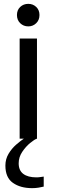

<svg xmlns="http://www.w3.org/2000/svg" viewBox="-20 -720 294 997"><path d="M82 0V-520H172V0ZM127 -583Q102 -583 85 -599.5Q68 -616 68 -642Q68 -668 85 -684Q102 -700 127 -700Q151 -700 168 -684Q185 -668 185 -642Q185 -616 168 -599.5Q151 -583 127 -583ZM147 257Q86 257 47 229.5Q8 202 8 140Q8 106 24.5 78.5Q41 51 64 31Q87 11 104 0H172Q159 4 136.5 22.5Q114 41 95.5 68.5Q77 96 77 128Q77 165 101 183Q125 201 169 201Q180 201 189 199.5Q198 198 207 197V249Q195 252 179.5 254.5Q164 257 147 257Z"/></svg>

Font: Hedvig Letters Sans
Style: Regular
Weight: 400
Designer: Alexander Örn & Tor Weibull
Foundry: Kanon Foundry
Version: Version 1.000; ttfautohint (v1.8.4.7-5d5b)